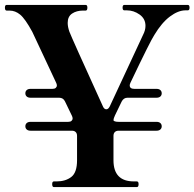

<svg xmlns="http://www.w3.org/2000/svg" viewBox="-26 -760 790 780"><path d="M737 -740Q744 -740 744 -729Q744 -718 737 -718H728Q698 -718 664.5 -693Q631 -668 601 -618Q585 -594 504 -424Q501 -418 501 -413Q501 -399 520 -399H610Q620 -399 625.5 -394Q631 -389 631 -381Q631 -373 625.5 -368Q620 -363 610 -363H492Q476 -363 468 -347L441 -291Q435 -278 435 -272Q435 -269 440.5 -267Q446 -265 456 -265H610Q620 -265 625.5 -260Q631 -255 631 -247Q631 -239 625.5 -234Q620 -229 610 -229H456Q446 -229 440.5 -223.5Q435 -218 435 -208V-109Q435 -23 518 -23H530Q537 -23 537 -12Q537 0 530 0H193Q186 0 186 -12Q186 -23 193 -23H204Q240 -23 263.5 -41Q287 -59 287 -109V-208Q287 -218 281.5 -223.5Q276 -229 266 -229H98Q88 -229 82.5 -234Q77 -239 77 -247Q77 -255 82.5 -260Q88 -265 98 -265H251Q260 -265 264.5 -269Q269 -273 269 -279Q269 -284 266 -290L238 -348Q231 -363 214 -363H98Q88 -363 82.5 -368Q77 -373 77 -381Q77 -389 82.5 -394Q88 -399 98 -399H187Q196 -399 200.5 -403Q205 -407 205 -413Q205 -418 202 -424L105 -631Q76 -684 56 -700.5Q36 -717 13 -717H1Q-6 -717 -6 -729Q-6 -740 1 -740H322Q329 -740 329 -729Q329 -717 322 -717H311Q285 -717 267 -705Q249 -693 249 -667Q249 -651 256 -631Q265 -607 392 -328Q397 -316 406 -316Q414 -316 420 -328L555 -618Q565 -637 565 -655Q565 -684 541 -701Q517 -718 489 -718H479Q472 -718 472 -729Q472 -740 479 -740Z"/></svg>

Font: Shippori Mincho B1 ExtraBold
Style: Regular
Weight: 800
Designer: FONTDASU
Foundry: FONTDASU / Google Inc. / but / Adobe
Version: Version 3.110; ttfautohint (v1.8.3)